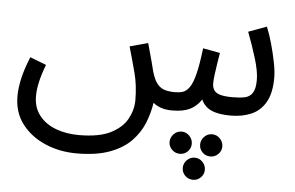

<svg xmlns="http://www.w3.org/2000/svg" viewBox="-50 -476 1309 853"><g transform="rotate(5 604.5 -49.5)"><path d="M313 231.9Q237.8 231.9 173.3 204.3Q108.9 176.8 69.3 125.5Q29.8 74.2 29.8 1Q29.8 -35.2 39.8 -79.1Q49.8 -123 71.8 -175.8L144 -147.9Q127.9 -106 119.9 -71Q111.8 -36.1 111.8 -5.9Q111.8 44.9 139.4 80.1Q167 115.2 213.4 132.6Q259.8 149.9 315.9 149.9Q407.2 149.9 458.5 123.5Q509.8 97.2 531.5 56.6Q553.2 16.1 553.2 -25.9Q553.2 -91.8 538.6 -147.5Q523.9 -203.1 506.8 -262.2L587.9 -284.2Q604 -227.1 610.6 -201.4Q617.2 -175.8 621.1 -160.2Q631.8 -123 646.5 -105.5Q661.1 -87.9 680.7 -82.5Q700.2 -77.1 725.1 -77.1Q745.1 -77.1 760.5 -82Q775.9 -86.9 789.6 -106Q803.2 -125 813.7 -167Q824.2 -209 833 -282.2L909.2 -268.1Q905.8 -250 901.9 -224.1Q897.9 -198.2 894.5 -172.6Q891.1 -147 891.1 -129.9Q891.1 -116.2 897.5 -103.5Q903.8 -90.8 923.3 -84Q942.9 -77.1 981.9 -77.1Q1013.2 -77.1 1035.6 -81.5Q1058.1 -85.9 1070.6 -104.5Q1083 -123 1083 -163.1Q1083 -201.2 1065.4 -258.5Q1047.9 -315.9 1025.9 -373L1106.9 -402.8Q1120.1 -371.1 1131.6 -330.1Q1143.1 -289.1 1151.1 -249Q1159.2 -209 1159.2 -179.2Q1159.2 -110.8 1136 -70.3Q1112.8 -29.8 1072.5 -12.5Q1032.2 4.9 981 4.9Q925.8 4.9 894.3 -9.5Q862.8 -23.9 849.1 -55.2Q827.1 -22.9 797.1 -9Q767.1 4.9 720.2 4.9Q690.9 4.9 669.9 -2.4Q648.9 -9.8 634.8 -22Q627.9 23.9 609.9 68.8Q591.8 113.8 555.9 150.9Q520 188 460.4 210Q400.9 231.9 313 231.9ZM771 193.8Q750 193.8 735.4 179.4Q720.7 165 720.7 145Q720.7 125 735.4 109.9Q750 94.7 771 94.7Q791 94.7 805.4 109.9Q819.8 125 819.8 145Q819.8 165 805.4 179.4Q791 193.8 771 193.8ZM906.7 193.8Q885.7 193.8 871.3 179.4Q856.9 165 856.9 145Q856.9 125 871.3 109.9Q885.7 94.7 906.7 94.7Q926.8 94.7 941.4 109.9Q956.1 125 956.1 145Q956.1 165 941.4 179.4Q926.8 193.8 906.7 193.8ZM838.9 303.7Q817.9 303.7 803.5 289.3Q789.1 274.9 789.1 254.9Q789.1 234.9 803.5 220Q817.9 205.1 838.9 205.1Q858.9 205.1 873.3 220Q887.7 234.9 887.7 254.9Q887.7 274.9 873.3 289.3Q858.9 303.7 838.9 303.7Z"/></g></svg>

Font: Kurinto Seri
Style: Regular
Weight: 400
Designer: Kurinto was developed by Clint Goss from a range of fonts that are compatible with the SIL Open Font License Version 1.1
Foundry: Clinton F. Goss
Version: Version 2.196; July 25, 2020